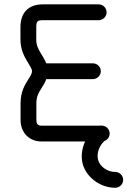

<svg xmlns="http://www.w3.org/2000/svg" viewBox="-20 -655 590 889"><path d="M410.2 -361.8H194.3C188.5 -376.5 179.2 -391.6 169.4 -407.7C157.7 -427.2 147.9 -445.3 147.9 -471.2V-528.8C147.9 -555.7 152.8 -561.5 178.7 -561.5H437C457 -561.5 473.6 -578.1 473.6 -598.1C473.6 -618.2 457 -634.8 437 -634.8H178.7C112.3 -634.8 74.7 -597.2 74.7 -528.8V-471.2C74.7 -424.8 93.3 -392.1 106.9 -369.6C120.1 -348.1 128.4 -334 128.4 -326.2C128.4 -315.4 121.6 -303.7 109.9 -285.6C94.7 -262.2 75.2 -229 75.2 -176.3V-100.6C75.2 -38.1 117.7 0 171.4 0H374C359.4 32.2 354 69.3 362.8 103.5C379.9 167 445.8 214.8 513.7 214.4C533.7 214.4 550.3 197.8 550.3 177.7C550.3 157.7 533.7 141.1 513.7 141.1C477.1 141.6 442.4 116.2 434.1 85C426.3 55.2 439.5 19 463.9 -2.4C478 -7.8 487.8 -21 487.8 -36.6C487.8 -54.7 474.6 -69.8 457 -72.8C454.6 -73.2 451.7 -73.7 448.7 -73.7C446.8 -73.7 444.8 -73.7 442.9 -73.2H171.4C155.8 -73.2 148.4 -81.1 148.4 -100.6V-176.3C148.4 -207.5 158.2 -225.1 171.4 -245.6C181.2 -260.7 189 -273.9 194.3 -288.6H410.2C430.2 -288.6 446.8 -305.2 446.8 -325.2C446.8 -345.2 430.2 -361.8 410.2 -361.8Z"/></svg>

Font: Velvelyne
Style: Regular
Weight: 400
Designer: Manon Van der Borght et Mariel Nils
Foundry: Velvetyne
Version: Version 1.070;Glyphs 3.3.1 (3343)